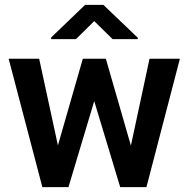

<svg xmlns="http://www.w3.org/2000/svg" viewBox="-20 -770 778 790"><path d="M141.1 -528.3 218.3 -171.9 320.8 -528.3H415.5L518.6 -170.9L595.2 -528.3H720.2L582.5 0H474.6L367.7 -354L261.7 0H154.3L15.6 -528.3ZM405.3 -750 546.9 -614.7V-608.9H443.4L367.7 -683.1L292.5 -608.9H190.4V-615.7L330.1 -750Z"/></svg>

Font: Vazirmatn RD FD SemiBold
Style: Regular
Weight: 600
Designer: Saber Rastikerdar
Foundry: Saber Rastikerdar
Version: Version 33.003